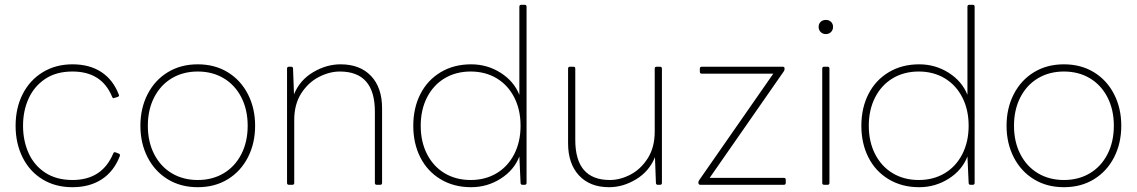

<svg xmlns="http://www.w3.org/2000/svg" viewBox="-20 -770 4737 800"><path d="M45 -246Q45 -320 74.5 -378Q104 -436 158 -469Q212 -502 282 -502Q353 -502 402 -470Q451 -438 475 -376L476 -372Q476 -368 470 -366L457 -362L453 -361Q449 -361 447 -367Q404 -472 282 -472Q214 -472 168 -441Q122 -410 99 -359Q76 -308 76 -246Q76 -184 99 -132.5Q122 -81 168.5 -50.5Q215 -20 282 -20Q406 -20 452 -131Q455 -138 462 -135L475 -130Q482 -127 479 -119Q454 -55 403.5 -22.5Q353 10 282 10Q211 10 157.5 -22.5Q104 -55 74.5 -113.5Q45 -172 45 -246Z M565 -246Q565 -319 595 -377.5Q625 -436 679 -469Q733 -502 804 -502Q875 -502 929 -469Q983 -436 1013 -377.5Q1043 -319 1043 -246Q1043 -173 1013 -114.5Q983 -56 929 -23Q875 10 804 10Q733 10 679 -23Q625 -56 595 -114.5Q565 -173 565 -246ZM1012 -246Q1012 -313 985.5 -364.5Q959 -416 912 -444Q865 -472 804 -472Q743 -472 696 -444Q649 -416 622.5 -364.5Q596 -313 596 -246Q596 -179 622.5 -127.5Q649 -76 696 -48Q743 -20 804 -20Q865 -20 912 -48Q959 -76 985.5 -127.5Q1012 -179 1012 -246Z M1184 0Q1176 0 1176 -8V-484Q1176 -492 1184 -492H1193Q1201 -492 1201 -484L1205 -377Q1229 -436 1284.5 -469Q1340 -502 1399 -502Q1480 -502 1526 -453.5Q1572 -405 1572 -319V-8Q1572 0 1564 0H1550Q1542 0 1542 -8V-305Q1542 -472 1396 -472Q1353 -472 1309 -449.5Q1265 -427 1235.5 -381.5Q1206 -336 1206 -270V-8Q1206 0 1198 0Z M1702 -246Q1702 -320 1731.5 -378Q1761 -436 1816 -469Q1871 -502 1943 -502Q2010 -502 2065.5 -467Q2121 -432 2144 -375V-742Q2144 -750 2152 -750H2166Q2174 -750 2174 -742V-8Q2174 0 2166 0H2157Q2149 0 2149 -8L2144 -118Q2122 -61 2066 -25.5Q2010 10 1943 10Q1871 10 1816 -23Q1761 -56 1731.5 -114Q1702 -172 1702 -246ZM2149 -246Q2149 -313 2122.5 -364.5Q2096 -416 2049 -444Q2002 -472 1941 -472Q1880 -472 1833 -444Q1786 -416 1759.5 -364.5Q1733 -313 1733 -246Q1733 -179 1759.5 -127.5Q1786 -76 1833 -48Q1880 -20 1941 -20Q2002 -20 2049 -48Q2096 -76 2122.5 -127.5Q2149 -179 2149 -246Z M2347 -173V-484Q2347 -492 2355 -492H2369Q2377 -492 2377 -484V-187Q2377 -20 2521 -20Q2564 -20 2607 -42.5Q2650 -65 2679 -110.5Q2708 -156 2708 -222V-484Q2708 -492 2716 -492H2730Q2738 -492 2738 -484V-8Q2738 0 2730 0H2721Q2713 0 2713 -8L2709 -115Q2685 -56 2630.5 -23Q2576 10 2518 10Q2438 10 2392.5 -39Q2347 -88 2347 -173Z M2898 0Q2894 0 2892 -2.5Q2890 -5 2890 -8V-10Q2890 -15 2893 -19L3202 -463H2904Q2896 -463 2896 -471V-484Q2896 -492 2904 -492H3241Q3249 -492 3249 -485V-482Q3249 -478 3246 -473L2937 -29H3246Q3254 -29 3254 -21V-8Q3254 0 3246 0Z M3391 -658Q3391 -671 3399.5 -679Q3408 -687 3421 -687Q3434 -687 3442.5 -679Q3451 -671 3451 -658Q3451 -645 3442.5 -636.5Q3434 -628 3421 -628Q3408 -628 3399.5 -636.5Q3391 -645 3391 -658ZM3414 0Q3406 0 3406 -8V-484Q3406 -492 3414 -492H3428Q3436 -492 3436 -484V-8Q3436 0 3428 0Z M3569 -246Q3569 -320 3598.5 -378Q3628 -436 3683 -469Q3738 -502 3810 -502Q3877 -502 3932.5 -467Q3988 -432 4011 -375V-742Q4011 -750 4019 -750H4033Q4041 -750 4041 -742V-8Q4041 0 4033 0H4024Q4016 0 4016 -8L4011 -118Q3989 -61 3933 -25.5Q3877 10 3810 10Q3738 10 3683 -23Q3628 -56 3598.5 -114Q3569 -172 3569 -246ZM4016 -246Q4016 -313 3989.5 -364.5Q3963 -416 3916 -444Q3869 -472 3808 -472Q3747 -472 3700 -444Q3653 -416 3626.5 -364.5Q3600 -313 3600 -246Q3600 -179 3626.5 -127.5Q3653 -76 3700 -48Q3747 -20 3808 -20Q3869 -20 3916 -48Q3963 -76 3989.5 -127.5Q4016 -179 4016 -246Z M4174 -246Q4174 -319 4204 -377.5Q4234 -436 4288 -469Q4342 -502 4413 -502Q4484 -502 4538 -469Q4592 -436 4622 -377.5Q4652 -319 4652 -246Q4652 -173 4622 -114.5Q4592 -56 4538 -23Q4484 10 4413 10Q4342 10 4288 -23Q4234 -56 4204 -114.5Q4174 -173 4174 -246ZM4621 -246Q4621 -313 4594.5 -364.5Q4568 -416 4521 -444Q4474 -472 4413 -472Q4352 -472 4305 -444Q4258 -416 4231.5 -364.5Q4205 -313 4205 -246Q4205 -179 4231.5 -127.5Q4258 -76 4305 -48Q4352 -20 4413 -20Q4474 -20 4521 -48Q4568 -76 4594.5 -127.5Q4621 -179 4621 -246Z"/></svg>

Font: LINE Seed Sans KR Thin
Style: Regular
Weight: 250
Designer: LINE BX Design & Sandoll Inc & Dalton Maag Ltd
Foundry: Sandoll Inc.
Version: Version 1.000